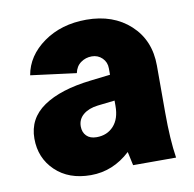

<svg xmlns="http://www.w3.org/2000/svg" viewBox="-66 -599 682 675"><g transform="rotate(-10 275.0 -261.5)"><path d="M511.2 0H357.9Q357.9 0.5 355.2 -12Q352.5 -24.4 349.9 -36.9Q347.2 -49.3 347.2 -48.8Q285.2 8.8 206.1 8.8Q127.4 8.8 79.8 -36.9Q32.2 -82.5 32.2 -151.9Q32.2 -223.6 92.5 -264.9Q152.8 -306.2 262.2 -318.8L333 -327.1V-350.1Q333 -372.1 317.9 -387Q302.7 -401.9 280.8 -401.9Q258.8 -401.9 241.5 -389.4Q224.1 -377 219.2 -353L56.2 -374Q67.9 -441.9 131.3 -487.1Q194.8 -532.2 284.2 -532.2Q379.9 -532.2 440.4 -476.6Q501 -420.9 501 -330.1V-162.1Q501 -65.9 511.2 0ZM249 -119.1Q286.6 -119.1 309.8 -144.5Q333 -169.9 333 -215.8V-234.9L272 -228Q239.3 -224.1 219.7 -207.8Q200.2 -191.4 200.2 -166Q200.2 -145 212.9 -132.1Q225.6 -119.1 249 -119.1Z"/></g></svg>

Font: LT Superior Black
Style: Regular
Weight: 900
Designer: Daniel Lyons
Foundry: LyonsType
Version: Version 2.005